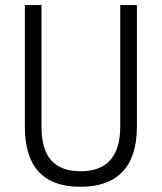

<svg xmlns="http://www.w3.org/2000/svg" viewBox="-20 -713 626 743"><path d="M291 9.8C434.1 9.8 509.8 -67.4 509.8 -222.7V-693.4H445.3V-222.7C445.3 -108.4 393.6 -50.3 293 -50.3C187.5 -50.3 140.6 -108.4 140.6 -222.7V-693.4H76.2V-222.7C76.2 -67.4 147.9 9.8 291 9.8Z"/></svg>

Font: Cascadia Mono NF Light
Style: Regular
Weight: 300
Monospace: yes
Designer: Aaron Bell
Foundry: Saja Typeworks
Version: Version 2404.023